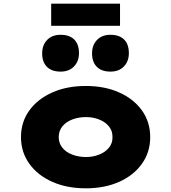

<svg xmlns="http://www.w3.org/2000/svg" viewBox="-20 -1013 931 1043"><path d="M446 10Q343 10 263.5 -25.5Q184 -61 139 -124Q94 -187 94 -268Q94 -350 139 -412.5Q184 -475 263.5 -510.5Q343 -546 446 -546Q549 -546 628 -510.5Q707 -475 751.5 -412.5Q796 -350 796 -268Q796 -187 751.5 -124Q707 -61 628 -25.5Q549 10 446 10ZM447 -160Q486 -160 519.5 -173.5Q553 -187 572.5 -211.5Q592 -236 591 -268Q592 -301 572.5 -325.5Q553 -350 519.5 -363.5Q486 -377 447 -377Q406 -377 371.5 -363.5Q337 -350 318 -325.5Q299 -301 299 -268Q299 -236 318 -211.5Q337 -187 371.5 -173.5Q406 -160 447 -160ZM580 -624Q532 -624 506 -650Q480 -676 480 -723Q480 -768 507 -796Q534 -824 580 -824Q628 -824 654 -798.5Q680 -773 680 -724Q680 -680 653 -652Q626 -624 580 -624ZM309 -624Q261 -624 235 -650Q209 -676 209 -723Q209 -768 236 -796Q263 -824 309 -824Q357 -824 383 -798.5Q409 -773 409 -724Q409 -680 382 -652Q355 -624 309 -624ZM258 -873V-993H632V-873Z"/></svg>

Font: Lexend Mega Black
Style: Regular
Weight: 900
Version: Version 1.007